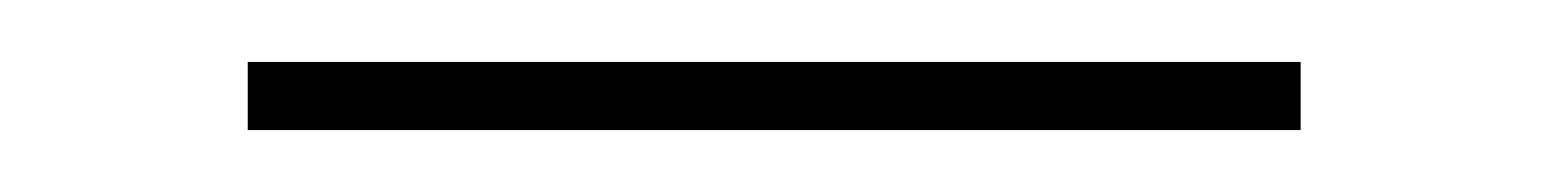

<svg xmlns="http://www.w3.org/2000/svg" viewBox="-20 -331 500 62"><path d="M60 -289V-311H400V-289Z"/></svg>

Font: Kalnia Thin ExtraLight
Style: Regular
Weight: 250
Version: Version 1.105